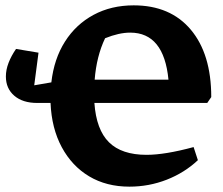

<svg xmlns="http://www.w3.org/2000/svg" viewBox="-20 -686 835 718"><path d="M119 -301Q65 -301 33.5 -328Q2 -355 2 -400Q2 -425 12 -451Q22 -477 40 -503L124 -489L108 -367L172 -378Q182 -466 223 -530.5Q264 -595 330 -630.5Q396 -666 480 -666Q617 -666 693.5 -575Q770 -484 770 -323L755 -301H333Q340 -201 387.5 -154Q435 -107 528 -107Q597 -107 704 -136L720 -87Q670 -40 603.5 -14Q537 12 464 12Q378 12 313.5 -26.5Q249 -65 211 -135.5Q173 -206 169 -301ZM467 -564Q425 -564 373 -543Q341 -476 334 -388H610Q593 -564 467 -564Z"/></svg>

Font: Piazzolla SC
Style: Bold
Weight: 700
Designer: Juan Pablo del Peral
Foundry: Huerta Tipografica
Version: Version 1.330